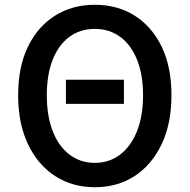

<svg xmlns="http://www.w3.org/2000/svg" viewBox="-20 -770 794 804"><path d="M256 -335V-436H499V-335ZM377 14Q283 14 210.5 -33Q138 -80 97 -166.5Q56 -253 56 -371Q56 -490 97 -574.5Q138 -659 210.5 -704.5Q283 -750 377 -750Q472 -750 544 -704.5Q616 -659 657 -574.5Q698 -490 698 -371Q698 -253 657 -166.5Q616 -80 544 -33Q472 14 377 14ZM377 -88Q438 -88 483.5 -123Q529 -158 554 -221.5Q579 -285 579 -371Q579 -457 554 -519.5Q529 -582 483.5 -615.5Q438 -649 377 -649Q316 -649 270.5 -615.5Q225 -582 200.5 -519.5Q176 -457 176 -371Q176 -285 200.5 -221.5Q225 -158 270.5 -123Q316 -88 377 -88Z"/></svg>

Font: Noto Sans SC Medium
Style: Regular
Weight: 500
Designer: Ryoko NISHIZUKA  (kana, bopomofo & ideographs); Paul D. Hunt (Latin, Greek & Cyrillic); Sandoll Communications , Soo-you
Foundry: Adobe
Version: Version 2.004-H2;hotconv 1.0.118;makeotfexe 2.5.65603